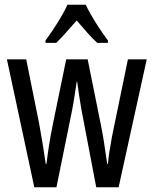

<svg xmlns="http://www.w3.org/2000/svg" viewBox="-20 -786 645 806"><path d="M340 -766H263C244 -723 207 -665 171 -616V-606H216C240 -629 271 -665 302 -700C332 -665 360 -632 388 -606H433V-616C400 -660 361 -721 340 -766ZM322 -325 384 0H478L596 -537H517L450 -212C441 -164 435 -124 433 -98H430C420 -170 411 -227 403 -264L348 -537H258L202 -265C189 -202 181 -146 175 -98H172C164 -155 154 -214 144 -269L90 -537H9L124 0H217L283 -325C290 -361 296 -404 302 -443H304C309 -406 315 -363 322 -325Z"/></svg>

Font: Noto Sans Gujarati ExtraCondensed
Style: Regular
Weight: 400
Width: 2
Designer: Jelle Bosma - Monotype Design Team, Universal Thirst
Foundry: Monotype Imaging Inc.
Version: Version 2.106